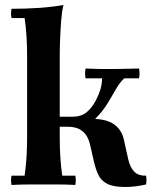

<svg xmlns="http://www.w3.org/2000/svg" viewBox="-20 -735 615 765"><path d="M26 2Q22 -17 26 -35H78Q83 -69 85.5 -107Q88 -145 88 -190V-510Q88 -599 78 -663H26Q22 -682 26 -700Q84 -700 135 -703.5Q186 -707 233 -715Q227 -693 224 -656Q221 -619 219.5 -579.5Q218 -540 218 -510V-190Q218 -145 220.5 -107Q223 -69 228 -35H280Q284 -17 280 2Q246 0 213 0Q180 0 153 0Q126 0 93.5 0Q61 0 26 2ZM479 10Q431 10 406.5 -3Q382 -16 371.5 -39Q361 -62 354 -92L339 -158Q334 -180 323.5 -196Q313 -212 295 -221Q277 -230 249 -230H218V-270H269Q304 -270 325.5 -288Q347 -306 363 -337Q374 -359 380 -378.5Q386 -398 387 -423H321Q317 -443 321 -462Q349 -461 364.5 -460.5Q380 -460 390 -460Q400 -460 413 -460Q433 -460 462.5 -460.5Q492 -461 534 -462Q538 -443 534 -423H475Q456 -405 440.5 -377.5Q425 -350 406.5 -320Q388 -290 359 -261Q410 -259 438 -237Q466 -215 474 -177L491 -100Q499 -66 516 -50Q533 -34 562 -35Q565 -18 562 0Q540 5 519.5 7.5Q499 10 479 10Z"/></svg>

Font: Poltawski Nowy
Style: Bold
Weight: 700
Designer: Adam Pótawski, Mateusz Machalski, Borys Kosmynka, Ania Wieluska
Foundry: Capitalics.wtf
Version: Version 1.001;gftools[0.9.25]